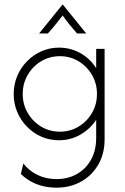

<svg xmlns="http://www.w3.org/2000/svg" viewBox="-20 -619 557 855"><path d="M231.9 216.7Q200 216.7 171.2 209.7Q142.4 202.8 117.4 188.9Q92.4 175 72.9 155.6L84 109Q109 141.7 147.2 160.1Q185.4 178.5 231.9 178.5Q282.6 178.5 322.6 155.9Q362.5 133.3 385.4 92Q408.3 50.7 408.3 -5.6V-85.4Q381.9 -45.1 338.5 -19.8Q295.1 5.6 242.4 5.6Q200.7 5.6 164.2 -10.4Q127.8 -26.4 100 -54.9Q72.2 -83.3 56.6 -120.5Q41 -157.6 41 -200.7Q41 -243.1 56.6 -280.2Q72.2 -317.4 100 -345.8Q127.8 -374.3 164.2 -390.6Q200.7 -406.9 242.4 -406.9Q293.8 -406.9 337.5 -382.6Q381.2 -358.3 408.3 -315.3V-401.4H445.8V0.7Q445.8 66 417.4 114.6Q388.9 163.2 340.6 189.9Q292.4 216.7 231.9 216.7ZM246.5 -32.6Q292.4 -32.6 329.9 -55.2Q367.4 -77.8 389.6 -116Q411.8 -154.2 411.8 -200.7Q411.8 -247.2 389.6 -285.4Q367.4 -323.6 329.9 -346.2Q292.4 -368.8 246.5 -368.8Q200.7 -368.8 163.2 -346.2Q125.7 -323.6 103.5 -285.4Q81.2 -247.2 81.2 -200.7Q81.2 -154.2 103.5 -116Q125.7 -77.8 163.2 -55.2Q200.7 -32.6 246.5 -32.6ZM154.2 -470.1 258.3 -598.6H259.7L363.9 -470.1H322.9Q306.2 -488.9 290.3 -508.7Q274.3 -528.5 259 -550Q242.4 -528.5 226.4 -508.7Q210.4 -488.9 193.1 -470.1Z"/></svg>

Font: Afacad Flux ExtraLight
Style: Regular
Weight: 250
Designer: Kristian Moeller
Foundry: Dicotype
Version: Version 1.100